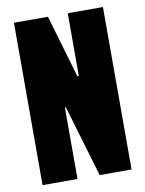

<svg xmlns="http://www.w3.org/2000/svg" viewBox="-80 -745 605 801"><g transform="rotate(-10 223.0 -344.0)"><path d="M35 0V-688H179L257 -422H263V-688H412V0H277L187 -303H183V0Z"/></g></svg>

Font: Saira ExtraCondensed Black
Style: Regular
Weight: 900
Width: 2
Designer: Hector Gatti with collaboration of the Omnibus-Type team
Foundry: Omnibus-Type
Version: Version 1.101